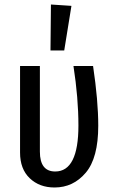

<svg xmlns="http://www.w3.org/2000/svg" viewBox="-20 -820 511 852"><path d="M416 -262Q416 -119 360.5 -53.5Q305 12 222 12Q155 12 112 -29Q69 -70 69 -143V-527H157V-147Q157 -59 225 -59Q328 -59 328 -263Q328 -385 306 -527H393Q416 -373 416 -262ZM297 -794 265 -596H204L206 -800Z"/></svg>

Font: Fira Sans Compressed
Style: Regular
Weight: 400
Width: 1
Designer: bBox Type GmbH & Carrois Corporate GbR & Edenspiekermann AG
Foundry: bBox Type GmbH & Carrois Corporate GbR & Edenspiekermann AG
Version: Version 4.301